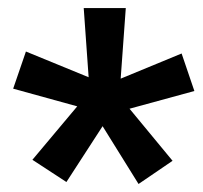

<svg xmlns="http://www.w3.org/2000/svg" viewBox="-20 -731 505 477"><path d="M171.9 -466.8 12.7 -510.7 44.4 -603 200.2 -539.1 188 -710.9H292.5L279.8 -535.6L431.2 -598.1L462.9 -504.9L301.8 -460.9L408.7 -331.5L324.2 -273.9L234.9 -417.5L145 -278.8L60.5 -334Z"/></svg>

Font: Vazir Black FD-UI
Style: Black-FD-UI
Weight: 900
Designer: Saber Rastikerdar
Foundry: Saber Rastikerdar
Version: Version 30.0.0